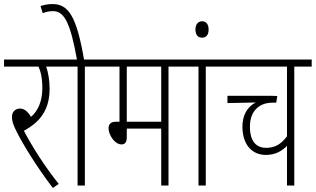

<svg xmlns="http://www.w3.org/2000/svg" viewBox="-20 -916 1559 948"><path d="M270 -8C210 -82 143 -184 98 -270C164 -307 225 -360 225 -478C225 -517 218 -560 208 -587H301V-622H0V-587H170C180 -567 189 -532 189 -481C189 -415 167 -368 133 -339C116 -367 99 -380 79 -380C55 -380 39 -363 39 -339C39 -319 44 -302 62 -266C89 -212 159 -94 241 12Z M399 -587H485V-622H395C358 -834 319 -896 239 -896C215 -896 195 -891 180 -886L191 -851C206 -857 222 -861 242 -861C299 -861 328 -799 360 -622H289V-587H363V0H399Z M812 -587H898V-622H473V-587H570V-315H553C525 -315 516 -301 516 -282C516 -252 545 -203 580 -203C596 -203 606 -212 606 -239V-281H776V0H812ZM776 -587V-315H606V-587Z M996 -587H1082V-622H886V-587H960V0H996Z M945 -770C945 -743 959 -730 977 -730C997 -730 1010 -742 1010 -770C1010 -796 998 -811 978 -811C959 -811 945 -797 945 -770Z M1519 -587V-622H1070V-587H1397V-243C1368 -204 1337 -186 1295 -186C1250 -186 1214 -212 1214 -291C1214 -369 1261 -409 1325 -409H1344L1349 -442C1335 -443 1308 -443 1282 -443H1103V-407L1242 -410C1196 -385 1177 -341 1177 -291C1177 -202 1224 -151 1293 -151C1341 -151 1374 -172 1397 -196V0H1433V-587Z"/></svg>

Font: Noto Sans Devanagari UI ExtraCondensed ExtraLight
Style: Regular
Weight: 200
Width: 2
Designer: Jelle Bosma - Monotype Design Team
Foundry: Monotype Imaging Inc.
Version: Version 2.004